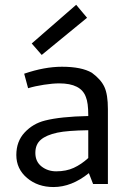

<svg xmlns="http://www.w3.org/2000/svg" viewBox="-20 -761 531 794"><path d="M47.5 0ZM96.2 -396.2 80 -456.2Q163.8 -485 236.2 -485Q317.5 -485 360 -460Q397.5 -432.5 411.9 -401.2Q426.2 -370 426.2 -310V0H365L347.5 -45Q276.2 12.5 201.2 12.5Q136.2 12.5 91.9 -25Q47.5 -62.5 47.5 -120Q47.5 -176.2 81.9 -213.1Q116.2 -250 166.2 -262.5Q230 -278.8 345 -281.2V-285Q345 -336.2 335 -360Q315 -416.2 225 -416.2Q198.8 -416.2 161.9 -410.6Q125 -405 96.2 -396.2ZM345 -107.5V-222.5Q258.8 -221.2 217.5 -212.5Q171.2 -202.5 148.8 -183.1Q126.2 -163.8 126.2 -128.8Q126.2 -92.5 151.9 -72.5Q177.5 -52.5 212.5 -52.5Q253.8 -52.5 285 -66.9Q316.2 -81.2 345 -107.5ZM340 -687.5 152.5 -533.8 111.2 -581.2 295 -741.2Z"/></svg>

Font: Cambay
Style: Regular
Weight: 400
Version: Version 1.180;PS 001.180;hotconv 1.0.70;makeotf.lib2.5.58329